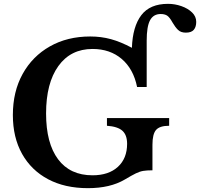

<svg xmlns="http://www.w3.org/2000/svg" viewBox="-20 -970 1042 1000"><path d="M438 10Q318 10 230.5 -36.5Q143 -83 95 -168.5Q47 -254 47 -371Q47 -493 98 -585Q149 -677 240 -728.5Q331 -780 450 -780Q507 -780 558 -766Q609 -752 667 -721Q671 -832 716 -891Q761 -950 855 -950Q891 -950 925 -938Q959 -926 980.5 -905Q1002 -884 1002 -856Q1002 -830 989.5 -815Q977 -800 948 -800Q922 -800 907.5 -814Q893 -828 879 -852Q863 -881 850 -889Q837 -897 817 -897Q779 -897 761.5 -864.5Q744 -832 744 -758V-517H694Q675 -611 614 -663Q553 -715 462 -715Q348 -715 284 -626Q220 -537 220 -379Q220 -224 282.5 -140.5Q345 -57 462 -57Q546 -57 594 -101Q642 -145 642 -221Q642 -267 617.5 -289Q593 -311 537 -315V-355H861V-315Q812 -315 793 -293.5Q774 -272 774 -216V-83Q745 -83 726.5 -80Q708 -77 687.5 -67Q667 -57 630 -35Q554 10 438 10Z"/></svg>

Font: Libre Baskerville
Style: Bold
Weight: 700
Designer: Pablo Impallari, Rodrigo Fuenzalida
Foundry: Pablo Impallari, Rodrigo Fuenzalida
Version: Version 1.051; ttfautohint (v1.8.4.7-5d5b)